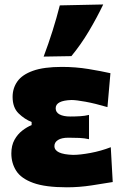

<svg xmlns="http://www.w3.org/2000/svg" viewBox="-20 -806 542 838"><path d="M272 11.5Q177.5 11.5 124.8 -7.8Q72 -27 50.8 -60.5Q29.5 -94 29.5 -136Q29.5 -171 43.2 -195.8Q57 -220.5 77.5 -236.2Q98 -252 118 -260V-273.5Q87.5 -285.5 61.2 -311Q35 -336.5 35 -383Q35 -421 55.8 -450.5Q76.5 -480 123.8 -497Q171 -514 250 -514Q310 -514 366.2 -504.8Q422.5 -495.5 462 -486.5L449 -338.5Q394.5 -354.5 353.2 -362Q312 -369.5 292.5 -369.5Q223 -367.5 223 -333.5Q223 -315.5 240.2 -306.5Q257.5 -297.5 286.5 -297.5Q309.5 -297.5 330 -298.8Q350.5 -300 368.5 -304.5V-198.5Q348.5 -203 326.8 -204Q305 -205 278.5 -205Q249 -205 233.2 -195Q217.5 -185 217.5 -168.5Q217.5 -132.5 299 -130Q329.5 -130 375.2 -138.5Q421 -147 463.5 -163.5L472 -11.5Q433.5 -5 379.8 3.2Q326 11.5 272 11.5ZM170.5 -559Q213 -672 241 -782.5L430.5 -786.5Q402.5 -728 367.5 -669.2Q332.5 -610.5 291.5 -561Z"/></svg>

Font: Commissioner Flair ExtraBold
Style: Regular
Weight: 800
Designer: Kostas Bartsokas
Foundry: Kostas Bartsokas
Version: Version 1.000; ttfautohint (v1.8.3)